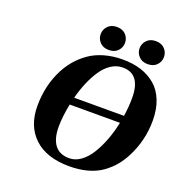

<svg xmlns="http://www.w3.org/2000/svg" viewBox="-155 -1017 1112 1168"><g transform="rotate(20 401.5 -433.0)"><path d="M306.2 -387.2H628.9Q638.2 -452.1 638.2 -505.9Q638.2 -661.1 522 -661.1Q482.9 -661.1 447.8 -638.2Q412.6 -615.2 386.2 -575.4Q359.9 -535.6 340.1 -488.8Q320.3 -441.9 306.2 -387.2ZM277.8 -189.9Q277.8 -112.3 309.1 -71.5Q340.3 -30.8 402.8 -30.8Q441.9 -30.8 477.3 -56.4Q512.7 -82 539.8 -126.2Q566.9 -170.4 587.2 -224.1Q607.4 -277.8 620.1 -338.9H294.9Q277.8 -254.9 277.8 -189.9ZM112.8 -264.2Q112.8 -398.4 169.9 -507.8Q191.4 -548.8 220.5 -582.8Q249.5 -616.7 290 -645.8Q330.6 -674.8 386 -690.9Q441.4 -707 506.8 -707Q571.3 -707 624.3 -690.2Q677.2 -673.3 717.8 -639.2Q758.3 -605 780.8 -548.8Q803.2 -492.7 803.2 -418.9Q803.2 -290 744.1 -175.8Q722.7 -134.8 695.8 -102.5Q668.9 -70.3 630.4 -42.5Q591.8 -14.6 538.3 0.2Q484.9 15.1 419.9 15.1Q272 15.1 192.4 -59.8Q112.8 -134.8 112.8 -264.2ZM403.8 -880.9Q440.9 -880.9 461.9 -858.9Q482.9 -836.9 482.9 -806.2Q482.9 -775.9 461.9 -753.9Q440.9 -731.9 403.8 -731.9Q367.7 -731.9 346.4 -753.9Q325.2 -775.9 325.2 -806.2Q325.2 -836.4 346.4 -858.6Q367.7 -880.9 403.8 -880.9ZM655.8 -880.9Q692.9 -880.9 713.9 -858.9Q734.9 -836.9 734.9 -806.2Q734.9 -775.9 713.9 -753.9Q692.9 -731.9 655.8 -731.9Q619.6 -731.9 598.4 -753.9Q577.1 -775.9 577.1 -806.2Q577.1 -836.4 598.4 -858.6Q619.6 -880.9 655.8 -880.9Z"/></g></svg>

Font: Linguistics Pro
Style: Bold Italic
Weight: 700
Italic angle: -12°
Designer: Stefan Peev, Context Ltd
Foundry: Stefan Peev, Context Ltd
Version: Version 001.000